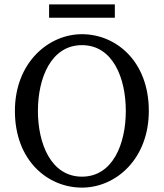

<svg xmlns="http://www.w3.org/2000/svg" viewBox="-20 -841 747 876"><path d="M354 15C509 15 659 -116 659 -335C659 -563 508 -685 354 -685C200 -685 48 -554 48 -335C48 -107 199 15 354 15ZM354 -35C213 -35 153 -185 153 -335C153 -485 213 -635 354 -635C495 -635 554 -485 554 -335C554 -185 495 -35 354 -35ZM204 -760H504V-821H204V-760Z"/></svg>

Font: Source Serif Variable
Style: Regular
Weight: 389
Designer: Frank Grießhammer
Foundry: Adobe Systems Incorporated
Version: Version 3.001;hotconv 1.0.111;makeotfexe 2.5.65597